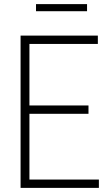

<svg xmlns="http://www.w3.org/2000/svg" viewBox="-20 -913 518 933"><path d="M80 0V-740H455.5V-699.5H123V-400.5H410V-360H123V-40.5H460.5V0ZM155 -858.5V-893H403V-858.5Z"/></svg>

Font: Encode Sans Condensed ExtraLight
Style: Regular
Weight: 200
Width: 3
Designer: Multiple Designers
Foundry: Impallari Type
Version: Version 3.000; ttfautohint (v1.8.3) -l 8 -r 50 -G 200 -x 14 